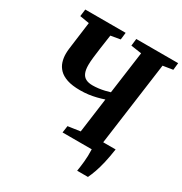

<svg xmlns="http://www.w3.org/2000/svg" viewBox="-204 -895 1151 1211"><g transform="rotate(30 371.5 -290.0)"><path d="M530.5 163Q533 146.5 535.5 128.8Q538 111 540 91Q542 71 542.8 48.5Q543.5 26 542.5 0L506 -74.5H673.5Q665 -17 654.8 27.2Q644.5 71.5 632.8 104.8Q621 138 609 163ZM330 0 337 -50 426 -63 460 -315Q435 -306.5 407.8 -299.8Q380.5 -293 351.8 -289.2Q323 -285.5 292 -285.5Q234 -285.5 196.5 -298.2Q159 -311 138 -332.8Q117 -354.5 108.2 -382.2Q99.5 -410 99.5 -439.5Q99.5 -456.5 101.5 -474.5Q103.5 -492.5 105.5 -506L128.5 -680L60 -691.5L66.5 -743H360.5L354.5 -691.5L285.5 -679.5L270.5 -575.5Q266 -542.5 262 -508.8Q258 -475 258 -450Q258 -416 267 -394Q276 -372 295.2 -361.8Q314.5 -351.5 345 -351.5Q364 -351.5 386.8 -354.2Q409.5 -357 430.8 -362Q452 -367 467.5 -372L509.5 -680L432 -691.5L438 -743H743L737.5 -691.5L665.5 -680L581.5 -63L655.5 -49.5L650 0Z"/></g></svg>

Font: Merriweather ExtraBold
Style: Italic
Weight: 800
Italic angle: -7.8°
Version: Version 2.101